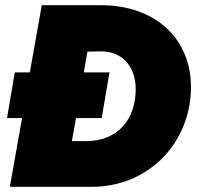

<svg xmlns="http://www.w3.org/2000/svg" viewBox="-20 -720 772 740"><path d="M7 -265H65L18 0H334C553 0 716 -170 716 -385C716 -563 588 -700 367 -700H141L95 -441H37ZM257 -176 273 -265H372L402 -441H303L317 -521L367 -522C452 -523 503 -463 503 -376C503 -263 437 -176 311 -176Z"/></svg>

Font: Fixel Display Black
Style: Italic
Weight: 900
Italic angle: -10°
Designer: AlfaBravo + MacPaw
Foundry: Kyrylo Tkachov, Marchela Mozhyna, Serhii Makarenko, Maria Weinstein, Zakhar Kryvoshyya
Version: Version 1.210;Glyphs 3.2 (3217)